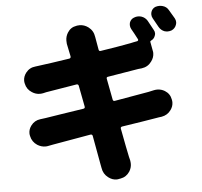

<svg xmlns="http://www.w3.org/2000/svg" viewBox="-61 -926 1121 1066"><g transform="rotate(-5 500.0 -393.5)"><path d="M945.3 -787.1Q951.2 -776.4 951.2 -765.6Q951.2 -757.8 948.2 -750Q941.4 -730.5 921.9 -721.7Q911.1 -717.8 900.4 -717.8Q891.6 -717.8 881.8 -720.7Q862.3 -728.5 851.6 -747.1Q836.9 -774.4 823.2 -797.9Q817.4 -808.6 817.4 -819.3Q817.4 -826.2 819.3 -833Q825.2 -851.6 842.8 -859.4Q854.5 -863.3 866.2 -863.3Q875 -863.3 884.8 -860.4Q906.2 -854.5 917 -835Q930.7 -812.5 945.3 -787.1ZM547.9 -496.1Q538.1 -495.1 540 -485.4L562.5 -367.2Q564.5 -358.4 573.2 -359.4Q708 -382.8 763.7 -392.6Q779.3 -396.5 794.9 -399.4Q804.7 -401.4 813.5 -401.4Q835.9 -401.4 855.5 -389.6Q883.8 -372.1 889.6 -339.8Q891.6 -331.1 891.6 -324.2Q891.6 -300.8 877 -281.2Q858.4 -254.9 825.2 -249Q822.3 -249 810.1 -247.1Q797.9 -245.1 792 -244.1Q777.3 -241.2 711.9 -231Q646.5 -220.7 601.6 -213.9Q591.8 -211.9 593.8 -202.1Q616.2 -83 625 -43Q627 -34.2 629.9 -23.4Q631.8 -12.7 631.8 -2.9Q631.8 18.6 619.1 39.1Q600.6 67.4 567.4 73.2L560.5 74.2Q553.7 76.2 545.9 76.2Q521.5 76.2 500 59.6Q472.7 39.1 467.8 4.9Q465.8 -6.8 463.9 -15.6Q460.9 -32.2 434.6 -176.8Q432.6 -185.5 422.9 -184.6Q269.5 -158.2 210.9 -147.5Q196.3 -144.5 185.5 -142.6Q176.8 -140.6 168.9 -140.6Q144.5 -140.6 123 -154.3Q94.7 -172.9 87.9 -206.1Q85.9 -213.9 85.9 -221.7Q85.9 -244.1 100.6 -263.7Q120.1 -290 152.3 -293.9Q168.9 -295.9 182.6 -297.9Q198.2 -300.8 272 -312Q345.7 -323.2 396.5 -331.1Q406.2 -333 404.3 -342.8L381.8 -460Q379.9 -469.7 370.1 -468.8Q247.1 -449.2 198.2 -440.4Q189.5 -438.5 181.6 -436.5Q171.9 -434.6 163.1 -434.6Q139.6 -434.6 119.1 -448.2Q90.8 -465.8 84 -499Q82 -506.8 82 -514.6Q82 -538.1 97.7 -558.6Q118.2 -585 151.4 -587.9Q159.2 -588.9 166 -589.8Q235.4 -598.6 342.8 -615.2Q351.6 -617.2 350.6 -627L335.9 -698.2Q335 -707 335 -715.8Q335 -739.3 347.7 -759.8Q365.2 -788.1 397.5 -793L401.4 -793.9Q408.2 -794.9 415 -794.9Q441.4 -794.9 463.9 -778.3Q491.2 -757.8 496.1 -722.7Q497.1 -717.8 508.8 -650.4Q510.7 -640.6 520.5 -642.6Q616.2 -657.2 688.5 -670.9Q693.4 -671.9 706.1 -674.8Q718.8 -677.7 726.6 -678.7Q730.5 -679.7 731.9 -683.1Q733.4 -686.5 731.4 -689.5Q713.9 -723.6 699.2 -749Q693.4 -759.8 693.4 -770.5Q693.4 -777.3 695.3 -785.2Q702.1 -803.7 719.7 -810.5Q731.4 -815.4 743.2 -815.4Q752 -815.4 761.7 -812.5Q782.2 -805.7 793.9 -787.1Q807.6 -762.7 823.2 -733.4Q829.1 -723.6 829.1 -713.9Q829.1 -707 826.2 -700.2Q820.3 -682.6 802.7 -674.8Q797.9 -672.9 798.8 -668L807.6 -620.1Q809.6 -612.3 809.6 -605.5Q809.6 -580.1 793 -558.6Q773.4 -531.2 738.3 -526.4Q726.6 -525.4 718.8 -524.4Z"/></g></svg>

Font: Gen Jyuu GothicX Heavy
Style: Bold
Weight: 900
Designer: [Source Han Sans]
Ryoko NISHIZUKA  (kana & ideographs); Paul D. Hunt (Latin, Greek & Cyrillic); Wenlong ZHANG  (bopomofo
Version: Version 1.002.20150607